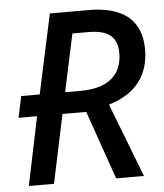

<svg xmlns="http://www.w3.org/2000/svg" viewBox="-52 -760 687 806"><g transform="rotate(-5 292.0 -357.0)"><path d="M37 0H143L204 -289H304L405 0H522L402 -311C519 -346 573 -423 573 -529C573 -653 496 -714 350 -714H188L116 -379H38L19 -289H97ZM289 -379H223L275 -622H340C422 -622 464 -595 464 -522C464 -435 408 -379 289 -379Z"/></g></svg>

Font: Noto Sans Medium
Style: Italic
Weight: 500
Italic angle: -12°
Designer: Monotype Design Team
Foundry: Monotype Imaging Inc.
Version: Version 2.013